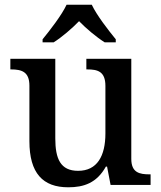

<svg xmlns="http://www.w3.org/2000/svg" viewBox="-20 -786 684 816"><path d="M161 -619V-606H208C243 -628 286 -665 316 -696C346 -665 390 -628 425 -606H472V-619C441 -657 391 -721 370 -766H263C242 -721 192 -657 161 -619ZM270 10C336 10 391 -8 430 -78H435L450 0H620V-45H616C573 -45 538 -52 538 -111V-536H347V-491H351C394 -491 428 -483 428 -421V-219C428 -123 393 -60 312 -60C237 -60 215 -111 215 -198V-536H24V-491H27C72 -491 105 -481 105 -422V-186C105 -50 162 10 270 10Z"/></svg>

Font: Noto Serif Myanmar Medium
Style: Regular
Weight: 500
Designer: Ben Mitchell and the Monotype Design Team
Foundry: Monotype Imaging Inc.
Version: Version 2.106